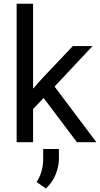

<svg xmlns="http://www.w3.org/2000/svg" viewBox="-20 -782 550 1056"><path d="M510 0H403L220 -243L162 -182.5V0H71.5V-761.5H162V-294.5L214.5 -353.5L380.5 -528.5H489L280 -306ZM232.5 254.5 181.5 219.5Q217.5 162.5 217.5 91.5V37.5H304V90Q304 133 286.2 177.2Q268.5 221.5 232.5 254.5Z"/></svg>

Font: Roberto Sans
Style: Regular
Weight: 400
Designer: Google (font) & Cristiano Sobral (main changes)
Version: Version 1.500; ttfautohint (v1.8.4.7-5d5b-dirty)